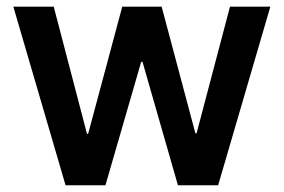

<svg xmlns="http://www.w3.org/2000/svg" viewBox="-20 -549 841 569"><path d="M174.3 0 19.5 -529.3H139.2L237.8 -152.3H241.2L342.3 -529.3H459L559.1 -153.8H562.5L661.6 -529.3H781.2L626.5 0H507.3L402.3 -365.7H398.4L292.5 0Z"/></svg>

Font: Inter Cardless Tabular Medium
Style: Regular
Weight: 500
Designer: Rasmus Andersson
Foundry: rsms
Version: Version 4.000;git-4fc901f